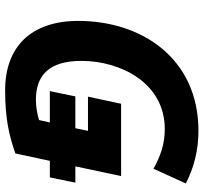

<svg xmlns="http://www.w3.org/2000/svg" viewBox="-42 -722 775 730"><g transform="rotate(90 345.0 -357.5)"><path d="M60 -268C60 -88 159 10 324 10C433 10 499 -6 564 -29L592 -160H655L675 -257H613L650 -431H375L348 -305H478L468 -257H347L327 -160H446L437 -119C414 -112 387 -107 360 -107C268 -107 212 -156 212 -280C212 -429 296 -597 471 -597C528 -597 574 -581 622 -554L678 -677C616 -709 549 -725 478 -725C203 -725 60 -510 60 -268Z"/></g></svg>

Font: BC Sans
Style: Bold Italic
Weight: 700
Italic angle: -12°
Designer: Monotype Design Team
Province of B.C.
Foundry: Monotype Imaging Inc.
Version: Version 2.000;GOOG;noto-source:20170915:90ef993387c0